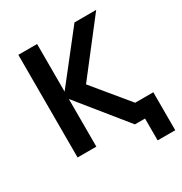

<svg xmlns="http://www.w3.org/2000/svg" viewBox="-193 -842 1075 1134"><g transform="rotate(-30 344.0 -275.5)"><path d="M94 0H222V-325L485 0H554V149H674V-110H550L353 -349L625 -700H477L222 -375V-700H94Z"/></g></svg>

Font: Chess Sans SemiBold
Style: Regular
Weight: 600
Designer: Wolf Bōese
Foundry: Wolf Bōese
Version: Version 7.223;Glyphs 3.3 (3306)